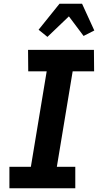

<svg xmlns="http://www.w3.org/2000/svg" viewBox="-20 -1000 540 1020"><path d="M30 0V-114H144L228 -621H130L129 -735H479L480 -621H366L282 -114H380V0ZM232 -804 185 -842 296 -980H416L481 -838L424 -809L346 -913Z"/></svg>

Font: Iosevka Curly Slab Heavy
Style: Italic
Weight: 900
Italic angle: -9°
Monospace: yes
Designer: Belleve Invis
Foundry: Belleve Invis
Version: Version 22.1.2; ttfautohint (v1.8.4)